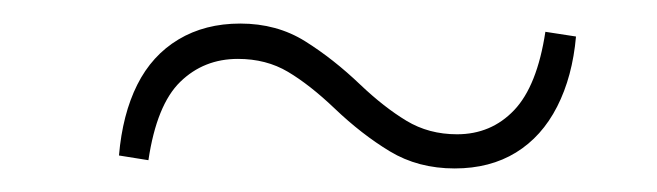

<svg xmlns="http://www.w3.org/2000/svg" viewBox="-20 -424 558 163"><path d="M286 -352Q306 -333 325 -321.5Q344 -310 368 -310Q397 -310 416.5 -330.5Q436 -351 443 -397L469 -393Q466 -359 453 -333.5Q440 -308 418 -294.5Q396 -281 366 -281Q335 -281 311 -295.5Q287 -310 264 -332Q243 -352 224.5 -363Q206 -374 182 -374Q153 -374 133 -354.5Q113 -335 106 -288L81 -292Q84 -327 96.5 -352Q109 -377 131.5 -390.5Q154 -404 184 -404Q215 -404 239 -389Q263 -374 286 -352Z"/></svg>

Font: Source Serif 4 36pt Light
Style: Italic
Weight: 300
Italic angle: -12°
Designer: Frank Grießhammer
Foundry: Adobe Systems Incorporated
Version: Version 4.004;hotconv 1.0.116;makeotfexe 2.5.65601